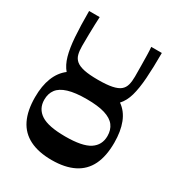

<svg xmlns="http://www.w3.org/2000/svg" viewBox="-179 -851 897 974"><g transform="rotate(30 270.0 -364.0)"><path d="M270 11Q193 11 141 -15Q89 -41 63.5 -93Q38 -145 38 -224Q38 -290 57 -338Q76 -386 113 -414Q90 -441 78 -483.5Q66 -526 61.5 -589Q57 -652 57 -739H119Q118 -720 117 -692.5Q116 -665 115.5 -633Q115 -601 115 -567Q115 -539 120.5 -518.5Q126 -498 142 -485Q158 -472 188.5 -465.5Q219 -459 270 -459Q321 -459 352 -465.5Q383 -472 398.5 -485Q414 -498 419.5 -518.5Q425 -539 425 -567Q425 -601 424.5 -633Q424 -665 423.5 -692.5Q423 -720 421 -739H483Q483 -652 478.5 -589.5Q474 -527 462 -484.5Q450 -442 425 -415Q464 -388 483 -339.5Q502 -291 502 -224Q502 -145 476.5 -93Q451 -41 399 -15Q347 11 270 11ZM85 -236Q85 -183 128 -155Q171 -127 270 -127Q370 -127 412.5 -155Q455 -183 455 -236Q455 -272 436.5 -296.5Q418 -321 377.5 -333.5Q337 -346 270 -346Q204 -346 163 -333.5Q122 -321 103.5 -296.5Q85 -272 85 -236Z"/></g></svg>

Font: Ojuju
Style: Bold
Weight: 700
Designer: Chisaokwu Joboson, Mirko Velimirovic
Foundry: Udi Foundry
Version: Version 1.000